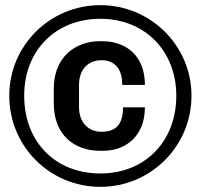

<svg xmlns="http://www.w3.org/2000/svg" viewBox="-20 -716 780 746"><path d="M724 -344C724 -539 565 -696 370 -696C174 -696 16 -539 16 -344C16 -147 174 10 370 10C565 10 724 -147 724 -344ZM665 -344C665 -165 542 -42 370 -42C195 -42 74 -165 74 -344C74 -519 195 -643 370 -643C542 -643 665 -519 665 -344ZM287 -300V-386C287 -449 325 -482 374 -482C426 -482 455 -449 455 -386H543C543 -500 470 -556 376 -556H368C269 -556 189 -490 189 -373V-314C189 -193 267 -130 370 -130H379C471 -130 543 -189 543 -299H458C458 -234 432 -204 374 -204C326 -204 287 -237 287 -300Z"/></svg>

Font: Chivo
Style: Bold
Weight: 700
Designer: Hector Gatti
Foundry: Omnibus-Type
Version: Version 1.003;PS 001.003;hotconv 1.0.70;makeotf.lib2.5.58329